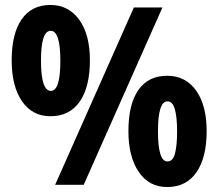

<svg xmlns="http://www.w3.org/2000/svg" viewBox="-20 -744 879 773"><path d="M183 -724Q256 -724 299 -664.5Q342 -605 342 -501Q342 -394 301 -335Q260 -276 183 -276Q110 -276 68.5 -336.5Q27 -397 27 -501Q27 -608 67 -666Q107 -724 183 -724ZM634 -714 317 0H202L519 -714ZM184 -620Q145 -620 145 -500Q145 -378 185 -378Q223 -378 223 -500Q223 -620 184 -620ZM653 -439Q727 -439 769.5 -379.5Q812 -320 812 -216Q812 -110 771 -50.5Q730 9 653 9Q580 9 538.5 -52Q497 -113 497 -216Q497 -324 537 -381.5Q577 -439 653 -439ZM654 -336Q616 -336 616 -215Q616 -94 654 -94Q676 -94 684.5 -126Q693 -158 693 -215Q693 -272 684 -304Q675 -336 654 -336Z"/></svg>

Font: Noto Sans Armenian Condensed ExtraBold
Style: Regular
Weight: 800
Width: 3
Designer: Monotype Design Team
Foundry: Monotype Imaging Inc.
Version: Version 2.008; ttfautohint (v1.8.4.7-5d5b)